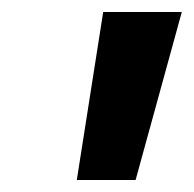

<svg xmlns="http://www.w3.org/2000/svg" viewBox="-20 -725 323 320"><path d="M108 -425 152 -705H283L206 -425Z"/></svg>

Font: Red Hat Display ExtraBold
Style: Italic
Weight: 800
Italic angle: -12°
Designer: Pentagram, MCKL
Foundry: Pentagram, MCKL
Version: Version 1.023